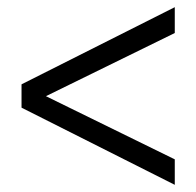

<svg xmlns="http://www.w3.org/2000/svg" viewBox="-20 -538 547 535"><path d="M40 -238 467 -23V-94L108 -270L467 -446V-518L40 -303Z"/></svg>

Font: Kulim Park Light
Style: Regular
Weight: 300
Designer: Noponies / Dale Sattler
Foundry: Noponies
Version: Version 1.000; ttfautohint (v1.8.3)